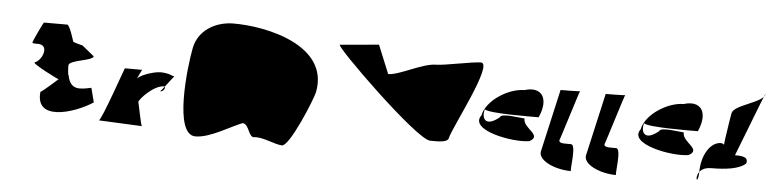

<svg xmlns="http://www.w3.org/2000/svg" viewBox="-40 -765 3767 937"><g transform="rotate(5 1844.0 -297.0)"><path d="M102 -407C101 -400 125 -402 129 -402C189 -402 159 -324 121 -310C110 -305 244 -236 245 -239C245 -239 169 -170 162 -170C146 -27 329 -78 426 -141L408 -211C355 -200 306 -188 292 -262C288 -262 286 -306 287 -312C292 -338 402 -342 406 -365L347 -413C347 -413 299 -425 300 -428C300 -428 276 -508 264 -508H150C147 -508 103 -414 102 -407Z M458 -56C458 -56 673 -46 670 -46C665 -46 643 -166 642 -162C645 -178 711 -249 761 -249C771 -249 764 -223 743 -223C747 -223 803 -300 806 -301C803 -300 780 -316 738 -316C702 -316 627 -289 624 -271C625 -276 647 -320 647 -320H563C565 -332 471 -56 458 -56Z M884 -448C865 -352 827 -19 934 -19C1006 -19 1101 -82 1159 -104C1192 -100 1192 -36 1221 -40C1260 -46 1321 -14 1359 -12C1397 -12 1495 -251 1502 -286C1547 -516 1237 -586 1067 -584C981 -582 901 -534 884 -448Z M1598 -526C1577 -523 2011 -98 2077 -98C2101 -98 2162 -94 2167 -118C2177 -169 2355 -500 2291 -500C2253 -500 2113 -470 2075 -470C2007 -470 1900 -404 1845 -404L1788 -543Z M2316 -243C2259 -166 2479 -124 2560 -138C2623 -172 2522 -198 2527 -246C2512 -246 2411 -264 2407 -242C2339 -186 2317 -230 2330 -274C2349 -255 2567 -258 2595 -258C2638 -354 2597 -410 2514 -384C2437 -384 2331 -318 2316 -243Z M2622 -100C2604 -50 2695 -10 2775 -10C2768 -10 2792 -141 2764 -141C2732 -142 2702 -137 2706 -158C2701 -133 2791 -430 2786 -403C2785 -400 2693 -400 2690 -400Z M2843 -100C2825 -50 2916 -10 2996 -10C2989 -10 3013 -141 2985 -141C2953 -142 2923 -137 2927 -158C2922 -133 3012 -430 3007 -403C3006 -400 2914 -400 2911 -400Z M3096 -243C3039 -166 3259 -124 3340 -138C3403 -172 3302 -198 3307 -246C3292 -246 3191 -264 3187 -242C3119 -186 3097 -230 3110 -274C3129 -255 3347 -258 3375 -258C3418 -354 3377 -410 3294 -384C3217 -384 3111 -318 3096 -243Z M3399 -54C3398 -148 3444 -210 3492 -210C3524 -210 3540 -136 3509 -124C3489 -124 3529 -348 3531 -360C3539 -402 3680 -424 3688 -466C3693 -494 3540 -82 3545 -110C3550 -134 3532 -157 3554 -157C3594 -157 3634 -158 3624 -122C3593 -92 3525 -84 3455 -84C3359 -84 3394 32 3399 -54Z"/></g></svg>

Font: Recovery
Style: Obl
Weight: 400
Version: Version 0.27